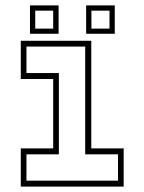

<svg xmlns="http://www.w3.org/2000/svg" viewBox="-20 -691 535 711"><path d="M57 0V-141.5H177V-398.5H57V-540H318V-141.5H438V0ZM78 -22H417V-119.5H295.5V-518.5H78V-420.5H198V-119.5H78ZM299 -566V-671H405V-566ZM91 -566V-671H197V-566ZM110.5 -585H177V-651.5H110.5ZM318.5 -585H385.5V-651.5H318.5Z"/></svg>

Font: Tourney ExtraLight
Style: Regular
Weight: 250
Designer: Tyler Finck
Foundry: Etcetera Type Co
Version: Version 1.015